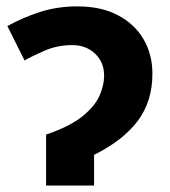

<svg xmlns="http://www.w3.org/2000/svg" viewBox="-20 -576 529 596"><path d="M220.2 -556.2Q293.9 -556.2 345.9 -528.8Q397.9 -501.5 425.5 -454.3Q453.1 -407.2 453.1 -347.2Q453.1 -261.7 408 -201.2Q362.8 -140.6 272 -95.2V0H123V-158.2Q197.3 -183.6 236.1 -215.1Q274.9 -246.6 289.1 -279.3Q303.2 -312 303.2 -340.8Q303.2 -382.8 275.1 -409.4Q247.1 -436 204.1 -436Q158.2 -436 117.9 -418.5Q77.6 -400.9 56.2 -388.2L2.9 -495.1Q51.8 -522 105 -539.1Q158.2 -556.2 220.2 -556.2Z"/></svg>

Font: Open Sans
Style: Bold
Weight: 700
Designer: Monotype Design Team
Foundry: Monotype Imaging Inc.
Version: Version 3.000; ttfautohint (v1.8.4)